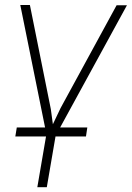

<svg xmlns="http://www.w3.org/2000/svg" viewBox="-20 -549 530 771"><path d="M209.5 -39.6 168 202.6H129.9L171.4 -39.6ZM223.1 -114.7 448.2 -527.8H489.7L201.2 0H168.5ZM100.1 -528.8 184.1 -110.8 199.2 0H168.5L61.5 -528.8ZM330.6 -37.1 325.2 -1H41.5L47.4 -37.1Z"/></svg>

Font: Roboto ExtraLight
Style: Italic
Weight: 250
Designer: Christian Robertson
Foundry: Google
Version: Version 3.009; 2024